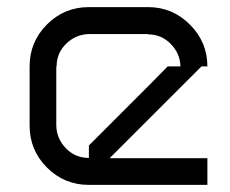

<svg xmlns="http://www.w3.org/2000/svg" viewBox="-20 -520 647 540"><path d="M288.3 -75H563.3V0H230Q160.8 0 112.1 -48.8Q63.3 -97.5 63.3 -166.7V-333.3Q63.3 -402.5 112.1 -451.2Q160.8 -500 230 -500H396.7Q465 -500 514.2 -450.8Q563.3 -401.7 563.3 -333.3H546.7L380 -166.7ZM230 -75.8V-110.8Q260 -140.8 396.7 -277.5L451.7 -333.3H487.5Q486.7 -369.2 460.4 -396.2Q434.2 -423.3 396.7 -423.3V-424.2H230Q193.3 -423.3 166.2 -397.1Q139.2 -370.8 139.2 -333.3H138.3V-166.7Q139.2 -130 165.4 -102.9Q191.7 -75.8 230 -75.8Z"/></svg>

Font: 0xA000-Squarish
Style: Squareish
Weight: 400
Version: Version 0.1